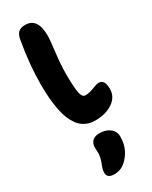

<svg xmlns="http://www.w3.org/2000/svg" viewBox="-283 -818 995 1255"><g transform="rotate(-30 214.5 -191.0)"><path d="M245.1 11.2Q226.1 11.2 209.5 8.3Q192.9 5.4 172.4 -4.4Q151.9 -14.2 135.5 -30.3Q119.1 -46.4 103 -75.2Q86.9 -104 76.2 -142.8Q65.4 -181.6 58.6 -239Q51.8 -296.4 51.8 -367.2Q51.8 -522.5 83 -695.8Q88.9 -729 106.7 -744.4Q124.5 -759.8 157.2 -759.8Q251 -759.8 251 -625Q251 -597.2 240 -507.1Q229 -417 229 -347.2Q229 -295.9 231.4 -260.5Q233.9 -225.1 237.3 -206.3Q240.7 -187.5 247.3 -177.7Q253.9 -168 259 -166Q264.2 -164.1 272.9 -164.1Q299.8 -164.1 334.5 -178Q369.1 -191.9 383.8 -191.9Q429.2 -191.9 429.2 -121.1Q429.2 -61 376.5 -24.9Q323.7 11.2 245.1 11.2ZM176.8 377.9Q122.1 377.9 122.1 335.9Q122.1 314.5 134.8 283.2Q144 261.7 148.4 241.7Q152.8 221.7 153.3 211.4Q153.8 201.2 152.8 183.8Q151.9 166.5 151.9 162.1Q151.9 132.8 169.9 114.5Q188 96.2 223.1 96.2Q272 96.2 302 120.4Q332 144.5 332 183.1Q332 272 274.9 332Q233.9 377.9 176.8 377.9Z"/></g></svg>

Font: Shantell Sans Irregular
Style: Regular
Weight: 800
Designer: Stephen Nixon, Anya Danilova, Shantell Martin
Foundry: Arrow Type
Version: Version 1.006;[9816181b4]